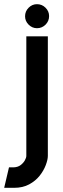

<svg xmlns="http://www.w3.org/2000/svg" viewBox="-62 -706 302 919"><path d="M-42 193 -19 95H4Q24 94 37 84Q50 74 57 61.5Q64 49 64 40V-532H167V40Q167 58 157 84.5Q147 111 127.5 135.5Q108 160 77.5 176.5Q47 193 6 193ZM115 -571Q92 -571 75 -588Q58 -605 58 -628Q58 -652 75 -669Q92 -686 115 -686Q139 -686 156 -669Q173 -652 173 -629Q173 -605 156 -588Q139 -571 115 -571Z"/></svg>

Font: Stick No Bills SemiBold
Style: Regular
Weight: 600
Designer: Kosala Senevirathne, Siva Puranthara, Lasantha Premarathna, Tharique Azeez
Foundry: mooniak
Version: Version 2.000